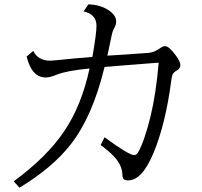

<svg xmlns="http://www.w3.org/2000/svg" viewBox="-20 -830 940 894"><path d="M134.8 -592.8Q157.2 -547.4 214.8 -547.4Q223.1 -547.4 294.4 -554.7L329.1 -558.1L333.5 -558.6Q386.7 -563.5 410.2 -564.9Q429.2 -673.3 429.2 -710Q429.2 -763.7 369.1 -776.9L392.1 -810.1Q445.8 -807.6 482.9 -784.2Q521 -760.3 521 -730Q521 -714.4 510.3 -696.3Q502.9 -683.6 497.1 -651.4Q492.2 -625 480 -570.8Q550.8 -576.2 669.4 -583.5Q698.7 -585.9 724.6 -605Q738.3 -615.2 748 -615.2Q767.1 -615.2 797.9 -572.8Q819.8 -543 819.8 -527.3Q819.8 -510.3 802.7 -501.5Q788.6 -493.7 783.7 -483.4Q780.3 -476.6 777.3 -453.6Q751 -254.4 696.3 -121.6Q642.6 9.8 577.1 9.8Q558.6 9.8 553.7 1.5Q550.3 -3.9 549.8 -16.1Q549.3 -60.5 509.3 -103Q489.3 -124.5 448.7 -154.8L466.8 -190.9Q580.1 -107.9 604 -107.9Q615.7 -107.9 623 -120.6Q652.8 -173.3 680.7 -287.1Q707 -396 718.8 -538.1L697.3 -536.6Q567.4 -526.9 466.8 -518.1Q411.1 -287.6 308.6 -156.7Q224.1 -48.8 70.8 43.9L43.9 14.2Q197.3 -98.1 278.8 -218.8Q359.4 -337.4 397 -511.2Q288.6 -500.5 244.6 -482.4Q212.4 -469.2 193.4 -469.2Q127.4 -469.2 104 -566.9Z"/></svg>

Font: BIZ UDPMincho
Style: Regular
Weight: 400
Designer: TypeBank Co., Ltd.
Foundry: Morisawa Inc.
Version: Version 1.06